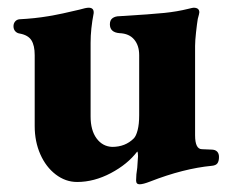

<svg xmlns="http://www.w3.org/2000/svg" viewBox="-20 -457 596 498"><path d="M333 11Q333 -4 336 -22L338 -52Q338 -62 336 -64Q311 -31 267.5 -8Q224 15 180 15Q150 15 124.5 -4.5Q99 -24 84.5 -57Q70 -90 70 -130V-314Q70 -339 61.5 -352.5Q53 -366 31 -370Q24 -371 19.5 -376Q15 -381 15 -389Q15 -396 19 -401Q23 -406 30 -407Q70 -409 105.5 -415Q141 -421 186 -432Q203 -437 210 -437Q224 -437 223 -423Q215 -382 215 -346V-155Q215 -119 230.5 -98Q246 -77 271 -76Q305 -76 327 -98Q333 -104 337 -119.5Q341 -135 341 -158V-314Q341 -339 328 -354.5Q315 -370 290 -371Q265 -373 265 -394Q265 -405 272 -410Q279 -415 290 -415Q373 -420 406.5 -423.5Q440 -427 468 -434Q480 -437 482 -437Q497 -437 497 -425Q497 -422 493 -408Q491 -396 488.5 -373.5Q486 -351 486 -338V-106Q486 -70 504 -70L528 -69Q538 -69 543 -64Q548 -59 548 -50Q548 -39 544 -33.5Q540 -28 530 -27Q456 -20 369 14Q351 21 342 21Q333 21 333 11Z"/></svg>

Font: EB Garamond ExtraBold
Style: Regular
Weight: 800
Designer: Georg Duffner and Octavio Pardo
Foundry: Georg Duffner
Version: Version 1.000